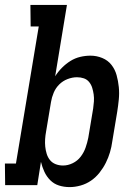

<svg xmlns="http://www.w3.org/2000/svg" viewBox="-42 -755 562 783"><path d="M242 8Q219 8 198.5 1.5Q178 -5 163 -20Q148 -35 139 -54.5Q130 -74 125 -95L110 0H-21L-22 -88H23L116 -647H83L82 -735H231L183 -444Q195 -463 211 -479Q227 -495 245.5 -506.5Q264 -518 285 -523Q306 -528 327 -528Q352 -528 375 -518.5Q398 -509 412.5 -490.5Q427 -472 433.5 -448.5Q440 -425 442.5 -400Q445 -375 442.5 -349.5Q440 -324 436 -299L416 -179Q413 -156 406.5 -134Q400 -112 389.5 -91Q379 -70 364 -51Q349 -32 329.5 -18.5Q310 -5 287 1.5Q264 8 242 8ZM215 -80Q235 -80 254.5 -89.5Q274 -99 287 -116Q300 -133 307 -153Q314 -173 318 -193L338 -313Q340 -327 341 -341.5Q342 -356 340 -370Q338 -384 334 -397Q330 -410 321.5 -420.5Q313 -431 300 -435.5Q287 -440 272 -440Q253 -440 233.5 -432.5Q214 -425 199.5 -410.5Q185 -396 177 -377Q169 -358 166 -339L146 -219Q143 -203 142 -187.5Q141 -172 142.5 -157Q144 -142 148.5 -127.5Q153 -113 162 -102Q171 -91 185 -85.5Q199 -80 215 -80Z"/></svg>

Font: Iosevka Curly Slab Semibold
Style: Italic
Weight: 600
Italic angle: -9°
Monospace: yes
Designer: Belleve Invis
Foundry: Belleve Invis
Version: Version 22.1.2; ttfautohint (v1.8.4)